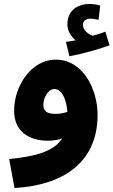

<svg xmlns="http://www.w3.org/2000/svg" viewBox="-20 -716 571 966"><path d="M531 -488 510 -557C491 -549 470 -542 447 -536C424 -544 397 -564 397 -592C397 -609 412 -622 434 -622C450 -622 463 -619 476 -616L484 -688C469 -693 451 -696 430 -696C375 -696 319 -667 319 -593C319 -560 338 -532 361 -513C348 -511 333 -508 312 -505L329 -433C400 -446 479 -469 531 -488ZM471 -138C471 -264 400 -416 260 -416C138 -416 51 -284 51 -159C51 -52 129 -8 221 -8C248 -8 272 -12 293 -20C252 45 162 71 26 84L53 230C323 214 471 82 471 -138ZM198 -188C198 -222 220 -268 254 -268C291 -268 314 -218 319 -153C298 -146 276 -143 258 -143C216 -143 198 -158 198 -188Z"/></svg>

Font: Noto Sans Arabic UI Extra
Style: Regular
Weight: 800
Designer: Nadine Chahine - Monotype Design Team
Foundry: Monotype Imaging Inc.
Version: Version 1.900